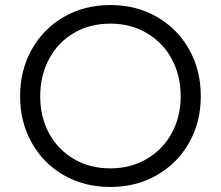

<svg xmlns="http://www.w3.org/2000/svg" viewBox="-20 -732 879 764"><path d="M60 -349Q60 -453 106.5 -535.5Q153 -618 234.5 -665Q316 -712 419 -712Q522 -712 604 -665Q686 -618 732.5 -535.5Q779 -453 779 -349Q779 -246 732.5 -164Q686 -82 604 -35Q522 12 419 12Q316 12 234.5 -34.5Q153 -81 106.5 -163.5Q60 -246 60 -349ZM699 -349Q699 -432 663 -498Q627 -564 563 -601Q499 -638 419 -638Q338 -638 274.5 -601Q211 -564 175.5 -498Q140 -432 140 -349Q140 -266 175.5 -201Q211 -136 274.5 -99Q338 -62 419 -62Q499 -62 563 -99Q627 -136 663 -201.5Q699 -267 699 -349Z"/></svg>

Font: Lexend HM
Style: Regular
Weight: 400
Designer: Bonnie Shaver-Troup, Thomas Jockin, Octavio Pardo
Foundry: Lexend
Version: Version 1.091